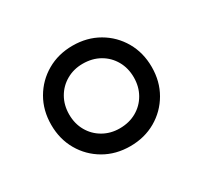

<svg xmlns="http://www.w3.org/2000/svg" viewBox="-83 -850 587 556"><g transform="rotate(-30 210.5 -572.0)"><path d="M211 -404Q163 -404 125 -426Q87 -448 65 -486Q43 -524 43 -572Q43 -620 65 -658Q87 -696 125 -718Q163 -740 211 -740Q259 -740 297 -718Q335 -696 357 -658Q379 -620 379 -572Q379 -524 357 -486Q335 -448 297 -426Q259 -404 211 -404ZM210 -464Q242 -464 266.5 -478Q291 -492 305 -516.5Q319 -541 319 -572Q319 -603 305 -627.5Q291 -652 266.5 -666Q242 -680 210 -680Q180 -680 155.5 -666Q131 -652 117 -627.5Q103 -603 103 -572Q103 -541 117 -516.5Q131 -492 155.5 -478Q180 -464 210 -464Z"/></g></svg>

Font: M PLUS 1 Thin
Style: Regular
Weight: 400
Version: Version 1.001